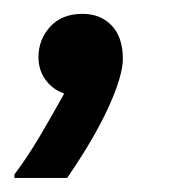

<svg xmlns="http://www.w3.org/2000/svg" viewBox="-48 -128 268 273"><path d="M-27.5 125V120Q-9.2 95.8 8.3 66.2Q25.8 36.7 43.3 5Q26.7 -0.8 16.7 -14.6Q6.7 -28.3 6.7 -46.7Q6.7 -71.7 23.3 -90Q40 -108.3 69.2 -108.3Q95 -108.3 110.8 -91.7Q126.7 -75 126.7 -44.2Q126.7 -33.3 122.1 -17.1Q117.5 -0.8 108.3 20Q99.2 40.8 84.2 67.1Q69.2 93.3 47.5 125Z"/></svg>

Font: Familjen Grotesk
Style: Italic
Weight: 400
Italic angle: -9.46201°
Designer: Anders Wikstroem, Jonas Baeckman, Matilda Gysing, Kristian Moeller
Foundry: Familjen STHLM AB
Version: Version 2.000